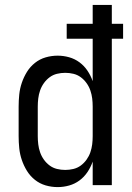

<svg xmlns="http://www.w3.org/2000/svg" viewBox="-20 -755 540 783"><path d="M215 8Q190 8 166 1Q142 -6 122.5 -21.5Q103 -37 90 -58Q77 -79 69 -102.5Q61 -126 58.5 -150.5Q56 -175 56 -200V-320Q56 -345 58.5 -369.5Q61 -394 69 -417.5Q77 -441 90 -462Q103 -483 122.5 -498.5Q142 -514 166 -521Q190 -528 215 -528Q239 -528 262 -521.5Q285 -515 304 -501Q323 -487 336.5 -467Q350 -447 358 -424V-597H252V-658H358V-735H436V-658H482V-597H436V0H358V-96Q350 -73 336.5 -53Q323 -33 304 -19Q285 -5 262 1.5Q239 8 215 8ZM246 -62Q263 -62 279.5 -66Q296 -70 309.5 -80Q323 -90 333 -104Q343 -118 348.5 -134Q354 -150 356 -166.5Q358 -183 358 -200V-320Q358 -337 356 -353.5Q354 -370 348.5 -386Q343 -402 333 -416Q323 -430 309.5 -440Q296 -450 279.5 -454Q263 -458 246 -458Q229 -458 212.5 -454Q196 -450 182.5 -440Q169 -430 159 -416Q149 -402 143.5 -386Q138 -370 136 -353.5Q134 -337 134 -320V-200Q134 -183 136 -166.5Q138 -150 143.5 -134Q149 -118 159 -104Q169 -90 182.5 -80Q196 -70 212.5 -66Q229 -62 246 -62Z"/></svg>

Font: Iosevka Term Curly
Style: Regular
Weight: 400
Designer: Belleve Invis
Foundry: Belleve Invis
Version: Version 32.3.0